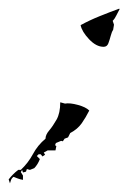

<svg xmlns="http://www.w3.org/2000/svg" viewBox="-31 -315 324 443"><path d="M208 -207Q191 -207 174.5 -224.5Q158 -242 155 -257Q175 -268 198.5 -277.5Q222 -287 244 -295L245 -294Q241 -287 237.5 -279.5Q234 -272 229 -267L232 -258L230 -246Q227 -242 224.5 -232.5Q222 -223 219 -215Q216 -207 208 -207ZM-8 108 -11 99Q-2 87 11 77H17Q34 61 45 40.5Q56 20 74 5Q74 -4 82.5 -14Q91 -24 99.5 -39Q108 -54 108 -79L119 -76Q130 -78 148.5 -73Q167 -68 175 -60Q167 -44 157.5 -30.5Q148 -17 131 -8L126 2L118 5L114 11L110 10L98 15L96 20L99 22L97 32H79L70 37L73 42L67 46L63 41H58L54 45L61 52Q56 65 48 73L38 77L31 75L29 81L22 83L20 77L17 82L22 90V100Q16 99 10.5 97Q5 95 0 93Q-4 96 -5.5 100Q-7 104 -8 108Z"/></svg>

Font: Kolker Brush
Style: Regular
Weight: 400
Designer: Robert E. Leuschke
Foundry: Robert E. Leuschke
Version: Version 1.010; ttfautohint (v1.8.3)